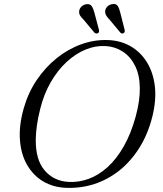

<svg xmlns="http://www.w3.org/2000/svg" viewBox="-20 -909 800 942"><path d="M510 -712.5Q573 -710 621.8 -681.5Q670.5 -653 701.2 -603Q732 -553 739.8 -485.5Q747.5 -418 727.5 -337Q706 -251.5 664.5 -185Q623 -118.5 566.5 -73.2Q510 -28 443 -6.2Q376 15.5 303.5 12.5Q240.5 10 191.5 -19.2Q142.5 -48.5 112.8 -100.2Q83 -152 77.8 -222.5Q72.5 -293 96.5 -378Q118 -453.5 160 -516Q202 -578.5 258 -623.5Q314 -668.5 378.8 -691.8Q443.5 -715 510 -712.5ZM318.5 -16.5Q367.5 -14 415.8 -31.8Q464 -49.5 507.8 -89Q551.5 -128.5 587.2 -191Q623 -253.5 646.5 -340Q657 -379.5 661.8 -414Q666.5 -448.5 666 -478Q665 -542.5 642.2 -587.2Q619.5 -632 581.8 -656.2Q544 -680.5 498 -683Q449 -686 399.8 -665.8Q350.5 -645.5 306.5 -604.8Q262.5 -564 228.8 -505.5Q195 -447 177 -373.5Q166 -330 161 -293.5Q156 -257 155.5 -226Q154 -124.5 199.8 -72Q245.5 -19.5 318.5 -16.5ZM443.5 -845.5 465.5 -762.5Q466.5 -758 466 -753.8Q465.5 -749.5 461 -746.5Q456.5 -744 452.2 -744.8Q448 -745.5 444 -748L390.5 -812Q380 -822 373.5 -832Q367 -842 368.5 -854.5Q370 -868 380.2 -877.2Q390.5 -886.5 404.5 -888.5Q422.5 -890.5 430.2 -878.5Q438 -866.5 443.5 -845.5ZM570.5 -845.5 591.5 -762.5Q592.5 -757.5 591.8 -753.5Q591 -749.5 586.5 -746.5Q582.5 -744 578.2 -744.8Q574 -745.5 571 -748.5L517.5 -812.5Q507 -823 501 -833.2Q495 -843.5 496 -856Q498 -869 508.2 -878.2Q518.5 -887.5 532.5 -889Q550.5 -891.5 558 -879.2Q565.5 -867 570.5 -845.5Z"/></svg>

Font: Fraunces Light
Style: Italic
Weight: 300
Italic angle: -16°
Version: Version 1.000;[b76b70a41]